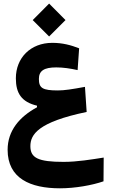

<svg xmlns="http://www.w3.org/2000/svg" viewBox="-20 -709 626 1046"><path d="M306.6 316.9C389.2 316.9 481.9 300.3 543.9 278.8L544.9 149.4C479 159.7 400.9 172.9 326.2 172.9C188 172.9 145.5 151.4 145.5 87.4C145.5 23.9 187 -43.9 452.1 -99.1L442.9 -235.8C372.1 -222.7 330.6 -216.3 294.9 -216.3C211.4 -216.3 191.9 -229.5 191.9 -278.8C191.9 -323.2 219.7 -341.8 286.6 -341.8C324.7 -341.8 363.3 -335.9 402.8 -327.1L411.1 -445.8C366.2 -463.4 320.3 -475.6 265.1 -475.6C146.5 -475.6 66.4 -394 66.4 -282.2C66.4 -201.2 97.2 -153.3 181.6 -133.3V-124.5C85.9 -72.8 21.5 3.4 21.5 106.9C21.5 263.2 145.5 316.9 306.6 316.9ZM247.6 -510.3 336.9 -599.6 247.6 -689.5 158.2 -599.6Z"/></svg>

Font: Cascadia Mono NF
Style: Bold
Weight: 700
Monospace: yes
Designer: Aaron Bell
Foundry: Saja Typeworks
Version: Version 2404.023